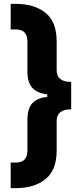

<svg xmlns="http://www.w3.org/2000/svg" viewBox="-20 -796 432 998"><path d="M60.5 182Q158.3 182 216.4 135.2Q274.5 88.5 274.5 -13.5V-166.8Q274.5 -197.8 293.5 -212.8Q312.5 -227.8 350 -227.8V-370.2Q312.5 -370.2 293.5 -385.2Q274.5 -400.2 274.5 -431.2V-580.5Q274.5 -683.2 216.4 -729.6Q158.3 -776 60.5 -776H35.5V-643H60.5Q93.3 -643 107.9 -626.8Q122.5 -610.5 122.5 -580V-425.5Q122.5 -366.8 148.4 -339Q174.3 -311.2 225.5 -306V-292Q174.3 -287.5 148.4 -259.9Q122.5 -232.2 122.5 -172.5V-14Q122.5 16.5 107.9 32.8Q93.3 49 60.5 49H35.5V182Z"/></svg>

Font: SVN-Sora Variable
Style: Regular
Weight: 400
Designer: Jonathan Barnbrook, Julián Moncada
Foundry: Barnbrook Fonts
Version: Version 2.000 - Viet hoa boi STYLEno.1 Fonts